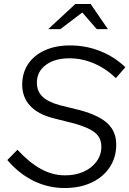

<svg xmlns="http://www.w3.org/2000/svg" viewBox="-20 -938 652 968"><path d="M306 10Q224 10 150.5 -25.5Q77 -61 17 -131L68 -183Q128 -118 186.5 -86Q245 -54 308 -54Q361 -54 402 -72.5Q443 -91 467 -124Q491 -157 491 -198Q491 -242 460.5 -268Q430 -294 356 -315L249 -342Q171 -362 131.5 -405Q92 -448 92 -511Q92 -571 122 -615.5Q152 -660 206.5 -684.5Q261 -709 333 -709Q413 -709 485 -680.5Q557 -652 612 -599L564 -544Q515 -592 454.5 -618Q394 -644 330 -644Q256 -644 211 -610.5Q166 -577 166 -521Q166 -478 194 -451Q222 -424 280 -408L385 -382Q480 -356 523 -315Q566 -274 566 -209Q566 -144 533 -94.5Q500 -45 441.5 -17.5Q383 10 306 10ZM223 -791 360 -918H437L524 -791H468L395 -875L284 -791Z"/></svg>

Font: Red Hat Text
Style: Italic
Weight: 400
Italic angle: -12°
Designer: Pentagram, MCKL
Foundry: Pentagram, MCKL
Version: Version 1.023